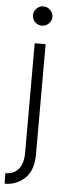

<svg xmlns="http://www.w3.org/2000/svg" viewBox="-67 -718 350 963"><g transform="rotate(5 108.5 -236.5)"><path d="M139 56Q139 135 97 175Q55 215 -5 215L-6 162Q36 162 60 134Q84 106 84 51V-500H139ZM77.5 -605Q63 -619 63 -639Q63 -659 77.5 -673.5Q92 -688 112 -688Q132 -688 146.5 -673Q161 -658 161 -639Q161 -620 146.5 -605.5Q132 -591 112 -591Q92 -591 77.5 -605Z"/></g></svg>

Font: Human Sans Light
Style: Regular
Weight: 300
Designer: Tim Radville
Foundry: Continuum
Version: Version 1.000;FEAKit 1.0